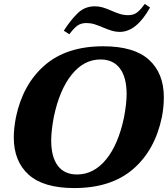

<svg xmlns="http://www.w3.org/2000/svg" viewBox="-20 -945 852 975"><path d="M304 -789Q337 -841 373.5 -877Q410 -913 462 -913Q482 -913 501 -907.5Q520 -902 545 -891Q570 -880 589.5 -874Q609 -868 631 -868Q657 -868 674.5 -880.5Q692 -893 715 -925L742 -907Q673 -783 588 -783Q568 -783 549.5 -788.5Q531 -794 504 -805Q479 -816 459.5 -822Q440 -828 419 -828Q392 -828 374 -815.5Q356 -803 332 -771ZM50 -247Q50 -293 61 -350Q96 -517 207 -613.5Q318 -710 504 -710Q661 -710 736.5 -641.5Q812 -573 812 -451Q812 -401 802 -350Q767 -182 655.5 -86Q544 10 357 10Q201 10 125.5 -58Q50 -126 50 -247ZM610 -350Q623 -420 623 -467Q623 -552 589 -597.5Q555 -643 490 -643Q406 -643 344 -566Q282 -489 253 -350Q240 -279 240 -232Q240 -148 273.5 -103.5Q307 -59 371 -59Q456 -59 518.5 -135Q581 -211 610 -350Z"/></svg>

Font: Taviraj ExtraBold
Style: Italic
Weight: 800
Italic angle: -12°
Designer: Katatrad Team
Foundry: CadsonDemak
Version: Version 1.001